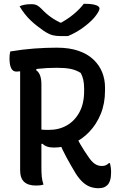

<svg xmlns="http://www.w3.org/2000/svg" viewBox="-20 -971 640 1011"><path d="M369 -272Q387 -239 405 -208Q423 -177 445 -146Q462 -120 479 -108.5Q496 -97 516 -97Q528 -97 536.5 -100.5Q545 -104 553 -112H559Q562 -100 563.5 -88.5Q565 -77 565 -64Q565 -39 560 -22.5Q555 -6 546 3Q537 12 526 16Q515 20 498 20Q475 20 454.5 12.5Q434 5 415.5 -12Q397 -29 379 -57Q353 -100 331 -140.5Q309 -181 291 -224ZM34 -700Q99 -711 160.5 -715.5Q222 -720 279 -720Q345 -720 393 -703.5Q441 -687 472 -657.5Q503 -628 518 -590.5Q533 -553 533 -511V-494Q533 -426 510.5 -371Q488 -316 449.5 -276Q411 -236 363 -215Q315 -194 264 -194Q243 -194 228.5 -199Q214 -204 204 -214L174 -211V-294Q186 -290 199 -288.5Q212 -287 237 -287Q291 -287 332.5 -311Q374 -335 398.5 -380.5Q423 -426 423 -491V-505Q423 -531 418.5 -551Q414 -571 405 -587Q379 -603 350.5 -608.5Q322 -614 280 -614Q227 -614 183 -609Q139 -604 109 -599Q79 -594 66 -594Q48 -594 39 -611.5Q30 -629 30 -664Q30 -674 31 -683Q32 -692 34 -700ZM209 1Q199 4 190 5Q181 6 169 6Q128 6 107 -13.5Q86 -33 86 -75Q86 -145 86 -214.5Q86 -284 86 -353.5Q86 -423 86 -492.5Q86 -562 86 -631H182L170 -602Q185 -591 191.5 -572.5Q198 -554 198 -527Q198 -456 198 -383Q198 -310 198 -236.5Q198 -163 198 -89Q198 -60 200 -40Q202 -20 209 1ZM338 -781Q331 -781 324.5 -781Q318 -781 311.5 -781Q305 -781 299 -781Q276 -781 257.5 -785.5Q239 -790 211 -808Q194 -820 176.5 -833.5Q159 -847 142.5 -862.5Q126 -878 111 -897Q96 -916 83 -938Q97 -944 111.5 -946.5Q126 -949 145 -949Q164 -949 175 -943Q186 -937 198 -925Q220 -901 247 -881.5Q274 -862 323 -839L266 -852Q283 -852 300 -852Q317 -852 334 -852L277 -838Q333 -867 367.5 -896Q402 -925 421 -951H427Q455 -951 472 -947.5Q489 -944 496.5 -938.5Q504 -933 504 -926Q504 -920 497.5 -908Q491 -896 477 -879Q464 -864 448 -850Q432 -836 414.5 -823.5Q397 -811 378 -800.5Q359 -790 338 -781Z"/></svg>

Font: Recursive Monospace Casual Medium
Style: Regular
Weight: 500
Version: Version 1.047